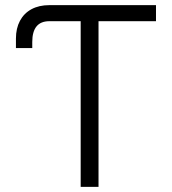

<svg xmlns="http://www.w3.org/2000/svg" viewBox="-20 -727 669 747"><path d="M586.9 -644.5H363.3V0H293.9V-644.5H171.9Q105.5 -644.5 105.5 -563.5V-540H42V-577.1Q42 -616.7 57.6 -646Q73.2 -675.3 102.5 -691.2Q131.8 -707 171.9 -707H586.9Z"/></svg>

Font: Pretendard Light
Style: Regular
Weight: 300
Designer: Base glyphs from Inter by Rasmus Andersson; Hangeul glyphs from Noto Sans CJK(Source Han Sans) by Jang Soo-young and Kan
Foundry: Kil Hyung-jin
Version: Version 1.309